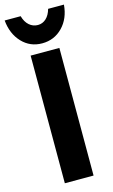

<svg xmlns="http://www.w3.org/2000/svg" viewBox="-158 -969 601 1020"><g transform="rotate(-15 143.0 -459.0)"><path d="M223 -702H65V0H223ZM145 -849Q118 -849 97.5 -867Q77 -885 68 -918H-20Q-13 -843 31.5 -796Q76 -749 142 -749Q209 -749 254.5 -796Q300 -843 306 -918H219Q210 -885 190.5 -867Q171 -849 145 -849Z"/></g></svg>

Font: Geom
Style: Bold
Weight: 700
Version: Version 1.102